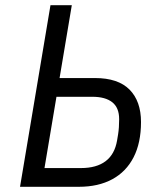

<svg xmlns="http://www.w3.org/2000/svg" viewBox="-20 -718 640 738"><path d="M291 -72Q351 -72 386 -98.5Q421 -125 430 -178L434 -202Q438 -227 438 -260Q438 -304 411.5 -325Q385 -346 335 -346H197L151 -72ZM174 -698H256L209 -418H345Q434 -418 478 -373.5Q522 -329 522 -249Q522 -169 493.5 -113.5Q465 -58 411.5 -29Q358 0 283 0H57Z"/></svg>

Font: iA Writer Mono V
Style: Regular
Weight: 400
Italic angle: -9.5°
Designer: Mike Abbink, Paul van der Laan, Pieter van Rosmalen
Foundry: Bold Monday
Version: Version 2.000